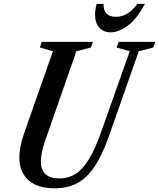

<svg xmlns="http://www.w3.org/2000/svg" viewBox="-20 -982 838 1012"><path d="M269 10.5Q177.5 10.5 129.8 -32.5Q82 -75.5 82 -153Q82 -209 108 -282L259 -712L190 -731.5L200 -761.5H470L459 -731.5L382.5 -712L217.5 -238.5Q195.5 -177.5 195.5 -131Q195.5 -41.5 293 -41.5Q341 -41.5 379 -65.8Q417 -90 449.8 -144.5Q482.5 -199 514.5 -290L664 -712L594.5 -731.5L605.5 -761.5H798.5L787.5 -731.5L711.5 -712L553.5 -262.5Q517.5 -160.5 476.2 -100.8Q435 -41 384.5 -15.2Q334 10.5 269 10.5ZM563.5 -811.5Q527 -811.5 504 -835.5Q481 -859.5 481 -906Q481 -930 489.5 -961.5H526Q523 -893.5 591.5 -893.5Q655 -893.5 704 -961.5H744Q700 -880.5 652.5 -846Q605 -811.5 563.5 -811.5Z"/></svg>

Font: Libre Caslon Condensed SemiBold Italic
Style: Regular
Weight: 600
Italic angle: -22.583°
Designer: Pablo Impallari, Rodrigo Fuenzalida, Katja Schimmel, Ertekin Erdin
Foundry: Pablo Impallari, Rodrigo Fuenzalida
Version: Version 2.000; ttfautohint (v1.8.4.7-5d5b);gftools[0.9.33]